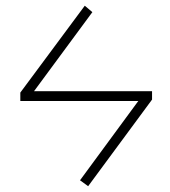

<svg xmlns="http://www.w3.org/2000/svg" viewBox="-20 -597 593 669"><path d="M509.8 -279.3V-250L287.1 51.8L258.8 31.2L461.9 -245.1H50.8V-274.4L275.4 -577.1L301.8 -554.7L98.6 -279.3Z"/></svg>

Font: Gen Shin Gothic ExtraLight
Style: Regular
Weight: 100
Designer: [Source Han Sans]
Ryoko NISHIZUKA  (kana & ideographs); Paul D. Hunt (Latin, Greek & Cyrillic); Wenlong ZHANG  (bopomofo
Version: Version 1.002.20150607